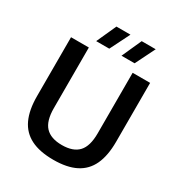

<svg xmlns="http://www.w3.org/2000/svg" viewBox="-218 -1095 1169 1251"><g transform="rotate(30 367.0 -469.0)"><path d="M368.5 9.5Q265 9.5 199 -23.8Q133 -57 101.2 -125Q69.5 -193 69.5 -297V-740H203.5V-284Q203.5 -188 244 -144.8Q284.5 -101.5 368.5 -101.5Q452.5 -101.5 492.8 -144.8Q533 -188 533 -284V-740H664.5V-297Q664.5 -193 633 -125Q601.5 -57 536 -23.8Q470.5 9.5 368.5 9.5ZM414.5 -800 481 -948H586.5L513 -800ZM224 -800 291 -948H396.5L322.5 -800Z"/></g></svg>

Font: Encode Sans Condensed Thin SemiBold
Style: Regular
Weight: 600
Version: Version 3.002